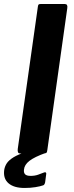

<svg xmlns="http://www.w3.org/2000/svg" viewBox="-43 -762 369 953"><path d="M279 -742Q294 -742 291 -722L192 -18Q191 -6 186.5 -3Q182 0 169 0H61Q49 0 46.5 -6Q44 -12 45 -22L145 -729Q146 -737 148.5 -739.5Q151 -742 158 -742ZM-22 81Q-19 63 -9 48Q1 33 24.5 18.5Q48 4 90 -9L184 -3Q128 17 103 36.5Q78 56 76 80Q74 95 81.5 103Q89 111 109 111Q130 111 146.5 105Q163 99 173 95Q181 91 184.5 94.5Q188 98 186 105L181 143Q180 148 177.5 152.5Q175 157 171 158Q157 163 132.5 167Q108 171 79 171Q26 171 -1 147.5Q-28 124 -22 81Z"/></svg>

Font: Libre Franklin Thin SemiBold
Style: Italic
Weight: 600
Italic angle: -8°
Version: Version 3.000